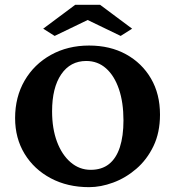

<svg xmlns="http://www.w3.org/2000/svg" viewBox="-20 -772 730 801"><path d="M351.6 8.8Q261.7 8.8 191.9 -28.3Q122.1 -65.4 82.5 -130.4Q43 -195.3 43 -279.3Q43 -367.2 82.5 -435.5Q122.1 -503.9 192.4 -543Q262.7 -582 351.6 -582Q439.5 -582 505.9 -545.4Q572.3 -508.8 609.9 -444.3Q647.5 -379.9 647.5 -293.9Q647.5 -218.8 620.1 -162.1Q592.8 -105.5 548.3 -67.4Q503.9 -29.3 452.1 -10.3Q400.4 8.8 351.6 8.8ZM358.4 -63.5Q404.3 -63.5 434.6 -87.4Q464.8 -111.3 480 -157.7Q495.1 -204.1 495.1 -269.5Q495.1 -344.7 476.1 -400.4Q457 -456.1 422.4 -486.8Q387.7 -517.6 339.8 -517.6Q273.4 -517.6 235.4 -461.9Q197.3 -406.2 197.3 -307.6Q197.3 -235.4 217.8 -180.7Q238.3 -126 274.9 -94.7Q311.5 -63.5 358.4 -63.5ZM531.2 -652.3 483.4 -622.1 313.5 -704.1H377.9L208 -622.1L160.2 -652.3L293.9 -752H397.5Z"/></svg>

Font: Crimson Pro
Style: Bold
Weight: 700
Designer: Jacques Le Bailly
Foundry: Baron von Fonthausen
Version: Version 1.003